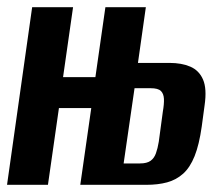

<svg xmlns="http://www.w3.org/2000/svg" viewBox="-22 -515 619 535"><path d="M-2.4 0 67.6 -495H181.6L153.7 -300H243.8L271.7 -495H384.4L362.4 -339.7H450.3Q484.2 -339.7 508.5 -329.2Q532.9 -318.6 543.8 -293.2Q554.8 -267.8 548.1 -221.6L540.1 -162.3Q533 -112 520.3 -80.1Q507.5 -48.2 488.3 -31Q469 -13.8 443.7 -6.9Q418.4 0 385.5 0H201.7L232.3 -213.8H142.2L111.6 0ZM322.5 -59.6H368.1Q387.3 -59.6 397.5 -66.9Q407.7 -74.2 412.5 -87.9Q417.4 -101.5 420.4 -119.9L431.8 -204.4Q435.4 -224.9 434.8 -239.4Q434.1 -254 426.2 -261.6Q418.3 -269.2 397.9 -269.2H352.9Z"/></svg>

Font: Alumni Sans Thin
Style: Italic
Weight: 100
Italic angle: -8°
Designer: Robert E. Leuschke
Foundry: Robert E. Leuschke
Version: Version 1.016